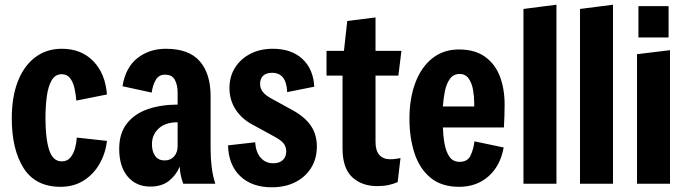

<svg xmlns="http://www.w3.org/2000/svg" viewBox="-20 -780 2916 815"><path d="M237 13Q131 13 80.5 -66Q30 -145 30 -278Q30 -368 55.5 -434Q81 -500 129 -536.5Q177 -573 242 -573Q325 -573 376 -520.5Q427 -468 434 -379L304 -353Q302 -378 296.5 -404Q291 -430 278 -447.5Q265 -465 242 -465Q214 -465 199 -438.5Q184 -412 178.5 -369.5Q173 -327 173 -278Q173 -193 188.5 -144Q204 -95 242 -95Q266 -95 279.5 -112Q293 -129 299 -152.5Q305 -176 306 -196L434 -182Q428 -129 402.5 -84.5Q377 -40 335 -13.5Q293 13 237 13Z M618 12Q558 12 522 -30.5Q486 -73 486 -148Q486 -214 518.5 -255.5Q551 -297 607 -316.5Q663 -336 734 -336V-387Q734 -418 722.5 -440.5Q711 -463 680 -463Q654 -463 641 -440.5Q628 -418 624 -387L500 -414Q513 -494 563.5 -533.5Q614 -573 684 -573Q782 -573 828 -520Q874 -467 874 -372V-148Q874 -108 878.5 -71Q883 -34 894 0H758Q744 -36 743 -73Q728 -37 697.5 -12.5Q667 12 618 12ZM625 -168Q625 -137 638.5 -118Q652 -99 679 -99Q704 -99 719 -116Q734 -133 734 -160V-261Q682 -261 653.5 -234.5Q625 -208 625 -168Z M1134 15Q1049 15 999.5 -32.5Q950 -80 948 -163L1063 -176Q1066 -134 1086.5 -110.5Q1107 -87 1140 -87Q1166 -87 1180.5 -100.5Q1195 -114 1195 -137Q1195 -157 1184 -171Q1173 -185 1145 -200L1050 -252Q1004 -277 979 -317Q954 -357 954 -406Q954 -455 977.5 -492.5Q1001 -530 1042.5 -551.5Q1084 -573 1138 -573Q1217 -573 1263.5 -530Q1310 -487 1314 -412L1199 -389Q1196 -471 1135 -471Q1110 -471 1097 -458.5Q1084 -446 1084 -424Q1084 -405 1095.5 -390Q1107 -375 1135 -360L1219 -314Q1274 -284 1299.5 -246.5Q1325 -209 1325 -158Q1325 -107 1301 -68Q1277 -29 1234 -7Q1191 15 1134 15Z M1581 10Q1516 10 1475 -28Q1434 -66 1434 -150V-459H1366V-564H1440L1454 -691L1574 -706V-564H1684L1671 -459H1574V-178Q1574 -140 1590.5 -122Q1607 -104 1636 -104Q1649 -104 1659 -105.5Q1669 -107 1680 -109L1668 -7Q1650 1 1629 5.5Q1608 10 1581 10Z M1929 13Q1854 13 1807.5 -25.5Q1761 -64 1739.5 -129.5Q1718 -195 1718 -276Q1718 -362 1743 -428.5Q1768 -495 1815 -532.5Q1862 -570 1928 -570Q1996 -570 2039 -539Q2082 -508 2102 -455.5Q2122 -403 2122 -336Q2122 -290 2119 -239H1860Q1861 -204 1867 -170Q1873 -136 1888 -114.5Q1903 -93 1931 -93Q1965 -93 1977.5 -120Q1990 -147 1994 -180L2118 -154Q2104 -76 2053.5 -31.5Q2003 13 1929 13ZM1860 -328H1993V-342Q1993 -370 1988 -398.5Q1983 -427 1969.5 -446.5Q1956 -466 1931 -466Q1905 -466 1890 -445.5Q1875 -425 1868.5 -393Q1862 -361 1860 -328Z M2202 0V-742L2342 -760V0Z M2442 0V-742L2582 -760V0Z M2684 0V-550L2824 -567V0ZM2690 -621V-754H2818V-621Z"/></svg>

Font: Freeman
Style: Regular
Weight: 400
Designer: Vernon Adams, Aoife Mooney, Rodrigo Fuenzalida
Foundry: Rodrigo Fuenzalida
Version: Version 1.000; ttfautohint (v1.8.4.7-5d5b)